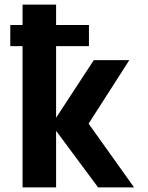

<svg xmlns="http://www.w3.org/2000/svg" viewBox="-20 -810 640 830"><path d="M24.5 -702H77.5V-790H222.5V-702H364.5V-610.5H222.5V-301L385.5 -550H539L363 -275.5L559.5 0H404L222.5 -244.5V0H77.5V-610.5H24.5Z"/></svg>

Font: JuliaMono ExtraBold
Style: Regular
Weight: 800
Monospace: yes
Designer: cormullion
Foundry: corm
Version: Version 0.055; ttfautohint (v1.8.4)